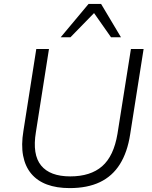

<svg xmlns="http://www.w3.org/2000/svg" viewBox="-20 -956 777 984"><path d="M337 8Q270 8 220.5 -10.5Q171 -29 140 -66Q109 -103 98.5 -158Q88 -213 100 -285L166 -705H231L164 -279Q145 -164 190.5 -108Q236 -52 340 -52Q444 -52 503.5 -104Q563 -156 582 -270L651 -705H716L647 -267Q633 -176 594.5 -114.5Q556 -53 492 -22.5Q428 8 337 8ZM291 -765 434 -936H498L600 -765H549L462 -889L341 -765Z"/></svg>

Font: Nunito Sans 10pt Light
Style: Italic
Weight: 300
Italic angle: -9°
Designer: Vernon Adams
Foundry: Vernon Adams
Version: Version 3.101;gftools[0.9.27]